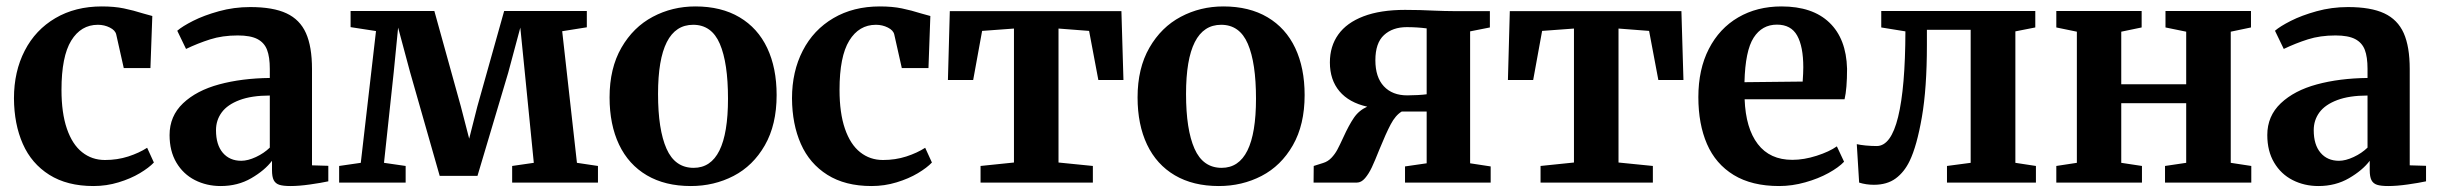

<svg xmlns="http://www.w3.org/2000/svg" viewBox="-20 -582 7772 612"><path d="M304.5 -561.5Q344.5 -561.5 374.8 -555.2Q405 -549 436.5 -539Q458.5 -532.5 465.5 -531L459.5 -365H374.5L350.5 -472Q347.5 -485.5 330 -494.2Q312.5 -503 292 -503Q238 -503 207 -452.5Q176 -402 176 -295.5Q176 -222 193.2 -171.8Q210.5 -121.5 241.8 -96.8Q273 -72 314.5 -72Q354 -72 388.8 -83.2Q423.5 -94.5 449 -111L470.5 -64Q455 -47.5 425.8 -30Q396.5 -12.5 358 -0.8Q319.5 11 278 11Q194 11 137.2 -24.8Q80.5 -60.5 52.8 -123.2Q25 -186 24.5 -268.5Q24.5 -354 58.8 -420.5Q93 -487 156.5 -524.2Q220 -561.5 304.5 -561.5Z M840 -333.5V-362.5Q840 -400.5 831.2 -423.2Q822.5 -446 800.5 -457.5Q778.5 -469 738 -469Q689 -469 649.8 -456.5Q610.5 -444 573 -426L545 -484Q561 -498 595.5 -515.5Q630 -533 677.8 -546.2Q725.5 -559.5 777.5 -559.5Q850.5 -559.5 893.2 -539.5Q936 -519.5 955.2 -476.5Q974.5 -433.5 974.5 -362V-55L1026.5 -53.5V-4Q1003.5 1 968.2 6Q933 11 906 11Q882.5 11 870.2 7Q858 3 852.5 -7.8Q847 -18.5 847 -39.5V-69.5Q824 -39 781 -14Q738 11 683.5 11Q638.5 11 601.2 -8Q564 -27 542.2 -63.8Q520.5 -100.5 520.5 -151.5Q520.5 -212 563.5 -252.8Q606.5 -293.5 678.5 -313Q750.5 -332.5 840 -333.5ZM840 -111.5V-277.5Q782 -277.5 743.5 -263Q705 -248.5 686.8 -223.8Q668.5 -199 668.5 -167Q668.5 -120.5 690.2 -95Q712 -69.5 749 -69.5Q770 -69.5 795.8 -81.5Q821.5 -93.5 840 -111.5Z M1273 0H1061V-53L1130 -63L1178.5 -483L1097.5 -495.5V-547H1364.5L1449 -242.5L1475.5 -140L1501.5 -242.5L1587 -547H1850.5V-495L1772 -482.5L1819 -63L1886 -53V0H1612.5V-53L1681.5 -63L1653 -349.5L1638.5 -494L1600 -350.5L1502 -21.5H1381.5L1287 -352.5L1249 -494L1235 -352L1204 -63L1273 -53Z M2196.5 -561.5Q2279 -561.5 2337.2 -527Q2395.5 -492.5 2425.5 -429Q2455.5 -365.5 2455.5 -279Q2455.5 -184.5 2418 -119Q2380.5 -53.5 2318.2 -21.2Q2256 11 2182 11Q2100 11 2041.8 -23.2Q1983.5 -57.5 1953.2 -121.2Q1923 -185 1923 -271.5Q1923 -364.5 1960.8 -430Q1998.5 -495.5 2060.8 -528.5Q2123 -561.5 2196.5 -561.5ZM2300.5 -267.5Q2300.5 -381.5 2274.5 -442.2Q2248.5 -503 2189.5 -503Q2077.5 -503 2077.5 -282.5Q2077.5 -169 2104.5 -108Q2131.5 -47 2191 -47Q2300.5 -47 2300.5 -267.5Z M2784.5 -561.5Q2824.5 -561.5 2854.8 -555.2Q2885 -549 2916.5 -539Q2938.5 -532.5 2945.5 -531L2939.5 -365H2854.5L2830.5 -472Q2827.5 -485.5 2810 -494.2Q2792.5 -503 2772 -503Q2718 -503 2687 -452.5Q2656 -402 2656 -295.5Q2656 -222 2673.2 -171.8Q2690.5 -121.5 2721.8 -96.8Q2753 -72 2794.5 -72Q2834 -72 2868.8 -83.2Q2903.5 -94.5 2929 -111L2950.5 -64Q2935 -47.5 2905.8 -30Q2876.5 -12.5 2838 -0.8Q2799.5 11 2758 11Q2674 11 2617.2 -24.8Q2560.5 -60.5 2532.8 -123.2Q2505 -186 2504.5 -268.5Q2504.5 -354 2538.8 -420.5Q2573 -487 2636.5 -524.2Q2700 -561.5 2784.5 -561.5Z M3463.5 0H3105.5V-53L3212 -64V-491L3110.5 -483.5L3082 -327H3001.5L3007.5 -546.5H3554.5L3561 -327H3481L3451.5 -483.5L3354 -491V-64L3463.5 -53Z M3879.5 -561.5Q3962 -561.5 4020.2 -527Q4078.5 -492.5 4108.5 -429Q4138.5 -365.5 4138.5 -279Q4138.5 -184.5 4101 -119Q4063.5 -53.5 4001.2 -21.2Q3939 11 3865 11Q3783 11 3724.8 -23.2Q3666.5 -57.5 3636.2 -121.2Q3606 -185 3606 -271.5Q3606 -364.5 3643.8 -430Q3681.5 -495.5 3743.8 -528.5Q3806 -561.5 3879.5 -561.5ZM3983.5 -267.5Q3983.5 -381.5 3957.5 -442.2Q3931.5 -503 3872.5 -503Q3760.5 -503 3760.5 -282.5Q3760.5 -169 3787.5 -108Q3814.5 -47 3874 -47Q3983.5 -47 3983.5 -267.5Z M4666 -61.5 4731.5 -51.5V0H4458.5V-51.5L4527.5 -61.5V-226.5H4448Q4428 -214.5 4412.8 -185.5Q4397.5 -156.5 4377 -106Q4362.5 -69.5 4352.8 -48.8Q4343 -28 4331 -14Q4319 0 4305 0H4167L4167.5 -53L4197.5 -62.5Q4212.5 -67 4223.8 -78.8Q4235 -90.5 4242.8 -105Q4250.5 -119.5 4262 -144.5Q4279.5 -183 4295.5 -206.5Q4311.5 -230 4338 -242Q4280 -255 4249.5 -291.2Q4219 -327.5 4219 -383Q4219 -434.5 4245.8 -472Q4272.5 -509.5 4326.2 -530Q4380 -550.5 4458.5 -550.5Q4505.5 -550.5 4554.5 -548Q4568.5 -547.5 4584.5 -547Q4600.5 -546.5 4618 -546.5H4729V-494.5L4666 -482ZM4527.5 -491.5Q4496.5 -495.5 4464 -495.5Q4419 -495.5 4391.5 -470.2Q4364 -445 4364 -390Q4364 -336 4391 -307Q4418 -278 4465.5 -278Q4481 -278 4499 -279Q4517 -280 4527.5 -281.5Z M5248.5 0H4890.5V-53L4997 -64V-491L4895.5 -483.5L4867 -327H4786.5L4792.5 -546.5H5339.5L5346 -327H5266L5236.5 -483.5L5139 -491V-64L5248.5 -53Z M5393.5 -272.5Q5393.5 -361 5427 -426.2Q5460.5 -491.5 5520.5 -526.5Q5580.5 -561.5 5658.5 -561.5Q5757.5 -561.5 5811.2 -510Q5865 -458.5 5867.5 -363Q5867.5 -299 5859.5 -265.5H5541Q5544.5 -173 5583 -122.8Q5621.5 -72.5 5693 -72.5Q5730 -72.5 5770.5 -85.5Q5811 -98.5 5835 -115.5L5858 -66.5Q5841 -48.5 5808.5 -30.5Q5776 -12.5 5734.2 -0.8Q5692.5 11 5651 11Q5564 11 5506.2 -24.2Q5448.5 -59.5 5421 -123Q5393.5 -186.5 5393.5 -272.5ZM5726 -322Q5728 -350 5728 -367.5Q5728 -433.5 5708.5 -468.5Q5689 -503.5 5644 -503.5Q5596.5 -503.5 5569.8 -462Q5543 -420.5 5540.5 -320Z M5906 0 5898.5 -122.5Q5909 -120 5927.2 -118.2Q5945.5 -116.5 5962 -116.5Q6007.5 -116.5 6030.2 -209.2Q6053 -302 6053.5 -482L5976.5 -494.5V-547H6467.5V-494.5L6404 -482V-63L6469.5 -53V0H6186V-53L6261.5 -63V-487H6122V-438.5Q6122 -301 6106 -208.8Q6090 -116.5 6067 -69Q6050 -33.5 6022.5 -13.2Q5995 7 5953 7Q5928 7 5906 0Z M6807.5 0H6534.5V-53L6600 -63V-481L6534.5 -494.5V-547H6806.5V-494.5L6741.5 -481V-313.5H6948.5V-481L6882.5 -494.5V-547H7155V-494.5L7090.5 -481V-63L7156 -53V0H6881V-53L6948.5 -63V-253H6741.5V-63L6807.5 -53Z M7526.5 -333.5V-362.5Q7526.5 -400.5 7517.8 -423.2Q7509 -446 7487 -457.5Q7465 -469 7424.5 -469Q7375.5 -469 7336.2 -456.5Q7297 -444 7259.5 -426L7231.5 -484Q7247.5 -498 7282 -515.5Q7316.5 -533 7364.2 -546.2Q7412 -559.5 7464 -559.5Q7537 -559.5 7579.8 -539.5Q7622.5 -519.5 7641.8 -476.5Q7661 -433.5 7661 -362V-55L7713 -53.5V-4Q7690 1 7654.8 6Q7619.5 11 7592.5 11Q7569 11 7556.8 7Q7544.5 3 7539 -7.8Q7533.5 -18.5 7533.5 -39.5V-69.5Q7510.5 -39 7467.5 -14Q7424.5 11 7370 11Q7325 11 7287.8 -8Q7250.5 -27 7228.8 -63.8Q7207 -100.5 7207 -151.5Q7207 -212 7250 -252.8Q7293 -293.5 7365 -313Q7437 -332.5 7526.5 -333.5ZM7526.5 -111.5V-277.5Q7468.5 -277.5 7430 -263Q7391.5 -248.5 7373.2 -223.8Q7355 -199 7355 -167Q7355 -120.5 7376.8 -95Q7398.5 -69.5 7435.5 -69.5Q7456.5 -69.5 7482.2 -81.5Q7508 -93.5 7526.5 -111.5Z"/></svg>

Font: Merriweather Text
Style: Bold
Weight: 700
Designer: Eben Sorkin
Foundry: Eben Sorkin
Version: Version 2.100